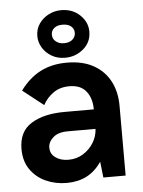

<svg xmlns="http://www.w3.org/2000/svg" viewBox="-54 -808 643 862"><g transform="rotate(-5 267.0 -377.5)"><path d="M254 -550.5Q219.5 -550.5 193.2 -566Q167 -581.5 152.2 -606Q137.5 -630.5 137.5 -658Q137.5 -689.5 154 -713.5Q170.5 -737.5 197 -751.2Q223.5 -765 254 -765Q305 -765 338.5 -733Q372 -701 372 -658Q372 -611 336.8 -580.8Q301.5 -550.5 254 -550.5ZM254 -616Q278.5 -616 292.5 -628.2Q306.5 -640.5 306.5 -659Q306.5 -676 293 -687.8Q279.5 -699.5 254 -699.5Q230 -699.5 216.5 -688Q203 -676.5 203 -659Q203 -639.5 217.8 -627.8Q232.5 -616 254 -616ZM212 10Q161.5 10 118.2 -9.5Q75 -29 48.8 -66.8Q22.5 -104.5 22.5 -159Q22.5 -238 79.2 -273.2Q136 -308.5 230 -308.5H361.5Q361.5 -358.5 336.8 -390Q312 -421.5 261 -421.5Q218.5 -421.5 188.8 -400.5Q159 -379.5 141.5 -347L48 -420.5Q87.5 -474.5 139 -501.2Q190.5 -528 259 -528Q329.5 -528 378.5 -500.8Q427.5 -473.5 452.8 -425.5Q478 -377.5 478 -315V0H377.5L369.5 -71.5Q340 -29 301.2 -9.5Q262.5 10 212 10ZM229 -93Q265.5 -93 295 -111.2Q324.5 -129.5 342.2 -158.5Q360 -187.5 361.5 -220.5H236Q193 -220.5 170.2 -200.2Q147.5 -180 147.5 -154.5Q147.5 -126.5 170.5 -109.8Q193.5 -93 229 -93Z"/></g></svg>

Font: Acari Sans
Style: Bold
Weight: 700
Designer: Alfredo Marco Pradil and Stefan Peev (font) & Cristiano Sobral (main changes)
Foundry: Alfredo Marco Pradil and Stefan Peev (font) & Cristiano Sobral (main changes)
Version: Version 1.063; ttfautohint (v1.8.3)